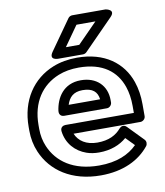

<svg xmlns="http://www.w3.org/2000/svg" viewBox="-89 -848 824 956"><g transform="rotate(-10 323.5 -370.0)"><path d="M536.7 -84.2C495.5 -42.7 434.1 -15 344.2 -15C213.3 -15 133.6 -74.5 98.8 -156.3C87 -184.1 81 -213.8 81 -246V-265C81 -381.6 137.2 -460 224.2 -494.8C254.2 -506.8 288.5 -513 327.7 -513C449 -513 516.1 -457.6 543.9 -376.9C553.8 -347.9 559 -315 559 -278V-243H213.3C203.1 -243 185.7 -236.8 188.5 -214.9C196.4 -152.3 237.3 -108.1 291.9 -88.9C311.2 -82.1 332.4 -79 355.2 -79C414.1 -79 461.7 -98.1 494.8 -127.2ZM245.4 -193H584C594.7 -193 609 -202.9 609 -218V-278C609 -319.7 603.2 -358.1 591.1 -393.1C556.3 -494.4 466.7 -563 327.7 -563C283.3 -563 242.4 -555.9 205.7 -541.2C99.2 -498.7 31 -399.4 31 -265V-246C31 -207.5 38.2 -170.9 52.8 -136.7C96 -35.3 196.7 35 344.2 35C457.9 35 540.4 -6.6 590.4 -69.4C597.1 -77.9 597.9 -93 588.7 -102.4L512.8 -180.4C498.2 -195.4 482.6 -187.2 475.8 -179.1C450.6 -149.3 413.3 -129 355.2 -129C299 -129 261.4 -154.4 245.4 -193ZM456.1 -326C456.1 -399.9 405.3 -449 326.6 -449C238.3 -449 199.3 -382.5 190.7 -317.3C189.4 -307.3 193.1 -289 215.5 -289H431.1C446.2 -289 456.1 -303.3 456.1 -314ZM405.4 -339H246.4C257.8 -374.8 279.6 -399 326.6 -399C377.9 -399 400.6 -377.4 405.4 -339ZM353.8 -725H449.6L350.2 -624H282.5ZM340.9 -775C333.8 -775 325.3 -771.2 320.5 -764.4L213.8 -613.4C185.6 -573.5 234.2 -574 234.2 -574H360.7C366.3 -574 373.7 -576.6 378.5 -581.5L527 -732.5C561.8 -767.8 509.2 -775 509.2 -775Z"/></g></svg>

Font: Asimov
Style: WidOu
Weight: 500
Designer: Google
Version: Version 2.000980; 2014